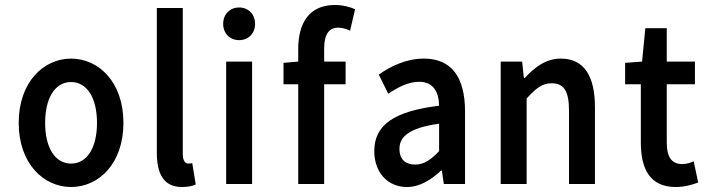

<svg xmlns="http://www.w3.org/2000/svg" viewBox="-20 -738 2874 770"><path d="M55 -245C55 -82 155 12 265 12C376 12 475 -82 475 -245C475 -409 376 -503 265 -503C155 -503 55 -409 55 -245ZM161 -245C161 -344 200 -409 265 -409C330 -409 369 -344 369 -245C369 -147 330 -82 265 -82C200 -82 161 -147 161 -245Z M609 -126C609 -41 636 12 710 12C734 12 752 8 765 2L751 -84C743 -82 739 -82 735 -82C724 -82 713 -92 713 -120V-706H609Z M939 -577C976 -577 1003 -604 1003 -642C1003 -681 976 -708 939 -708C902 -708 875 -681 875 -642C875 -604 902 -577 939 -577ZM887 0H991V-491H887Z M1404 -701C1384 -710 1355 -718 1323 -718C1219 -718 1176 -644 1176 -542V-491L1117 -486V-400H1176V0H1280V-400H1366V-491H1280V-544C1280 -601 1300 -627 1336 -627C1351 -627 1368 -623 1384 -615Z M1481 -132C1481 -46 1535 12 1612 12C1664 12 1709 -17 1749 -54H1752L1760 0H1845V-291C1845 -428 1791 -503 1680 -503C1610 -503 1548 -473 1499 -439L1537 -362C1576 -388 1617 -410 1661 -410C1720 -410 1740 -366 1741 -314C1560 -292 1481 -237 1481 -132ZM1582 -141C1582 -190 1621 -225 1741 -242V-132C1709 -98 1681 -78 1645 -78C1608 -78 1582 -97 1582 -141Z M1988 0H2092V-343C2129 -383 2153 -404 2192 -404C2241 -404 2262 -374 2262 -293V0H2366V-308C2366 -432 2323 -503 2229 -503C2169 -503 2124 -468 2084 -425H2081L2074 -491H1988Z M2550 -166C2550 -60 2587 12 2690 12C2725 12 2756 3 2780 -6L2762 -91C2749 -85 2731 -80 2716 -80C2674 -80 2654 -108 2654 -166V-400H2767V-491H2654V-625H2568L2555 -491L2487 -486V-400H2550Z"/></svg>

Font: Falling Sky
Style: Condensed
Weight: 400
Designer: Paul D. Hunt
Foundry: Adobe Systems Incorporated
Version: Version 1.02